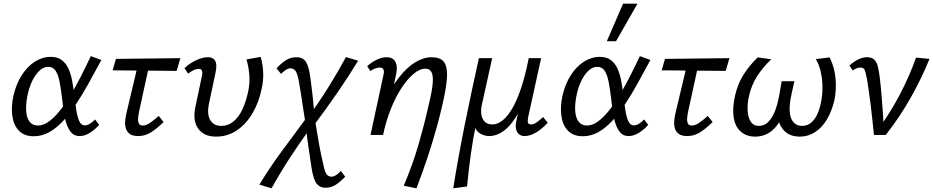

<svg xmlns="http://www.w3.org/2000/svg" viewBox="-20 -731 5055 1040"><path d="M163 7Q111 7 82 -23.5Q53 -54 46.5 -104.5Q40 -155 53 -214Q68 -277 98 -324Q128 -371 169 -397Q210 -423 255 -423Q291 -423 314 -406Q337 -389 350 -361Q363 -333 370 -297.5Q377 -262 381 -224Q387 -180 392.5 -140.5Q398 -101 408.5 -76.5Q419 -52 440 -52Q453 -52 467.5 -61Q482 -70 495 -84L517 -55Q498 -32 469 -13Q440 6 411 6Q383 6 366.5 -12.5Q350 -31 340 -61Q330 -91 325 -127.5Q320 -164 316 -200Q310 -251 302.5 -289Q295 -327 281 -348Q267 -369 241 -369Q216 -369 193.5 -348Q171 -327 154 -291.5Q137 -256 128 -210Q119 -162 122 -126.5Q125 -91 141 -71Q157 -51 186 -51Q214 -51 243 -71.5Q272 -92 301 -127.5Q330 -163 359 -210.5Q388 -258 416 -313Q444 -368 472 -427L529 -406Q494 -341 460.5 -280.5Q427 -220 392.5 -167.5Q358 -115 322 -76Q286 -37 246.5 -15Q207 7 163 7Z M729 6Q697 6 681 -7Q665 -20 660.5 -40Q656 -60 658.5 -81Q661 -102 665 -119L734 -409H795L733 -125Q729 -106 728 -89Q727 -72 732.5 -61.5Q738 -51 753 -51Q772 -51 793.5 -66Q815 -81 840 -103L866 -70Q833 -37 800 -15.5Q767 6 729 6ZM590 -350 608 -412 957 -416 937 -347Z M1150 9Q1085 9 1054 -33.5Q1023 -76 1038 -150L1073 -316Q1076 -326 1076 -336Q1076 -346 1071.5 -352Q1067 -358 1056 -358Q1045 -358 1030 -351.5Q1015 -345 999 -332L979 -362Q1010 -390 1044 -405.5Q1078 -421 1106 -421Q1128 -421 1139 -410Q1150 -399 1151.5 -381Q1153 -363 1148 -340L1112 -170Q1100 -112 1119 -80.5Q1138 -49 1178 -49Q1215 -49 1243.5 -72Q1272 -95 1291.5 -135.5Q1311 -176 1323 -229Q1334 -277 1330.5 -323.5Q1327 -370 1315 -409L1392 -423Q1403 -385 1405.5 -341.5Q1408 -298 1397 -249Q1383 -178 1348.5 -119Q1314 -60 1264 -25.5Q1214 9 1150 9Z M1742 286Q1712 286 1694.5 263Q1677 240 1667 175Q1660 125 1651 66.5Q1642 8 1637 -49Q1630 -92 1623.5 -134.5Q1617 -177 1611 -217.5Q1605 -258 1598 -295Q1590 -336 1579.5 -348.5Q1569 -361 1553 -361Q1541 -361 1527 -351.5Q1513 -342 1502 -331L1478 -361Q1505 -390 1529.5 -405.5Q1554 -421 1586 -421Q1607 -421 1621.5 -412Q1636 -403 1645.5 -379Q1655 -355 1661 -311Q1664 -287 1667.5 -260.5Q1671 -234 1674 -205.5Q1677 -177 1679.5 -149Q1682 -121 1684 -95Q1695 -25 1706 37.5Q1717 100 1731 159Q1739 200 1749 213Q1759 226 1775 226Q1788 226 1802 216.5Q1816 207 1826 195L1850 226Q1823 254 1798.5 270Q1774 286 1742 286ZM1451 289 1385 269Q1440 178 1507 87Q1574 -4 1644 -98L1662 -38Q1602 44 1548.5 126.5Q1495 209 1451 289ZM1671 -40 1652 -101Q1710 -180 1761.5 -263Q1813 -346 1854 -422L1920 -402Q1867 -315 1803 -222.5Q1739 -130 1671 -40Z M2167 275Q2193 213 2212.5 158.5Q2232 104 2247 52Q2262 0 2276 -54Q2290 -108 2304 -171Q2321 -241 2324 -282Q2327 -323 2317 -341Q2307 -359 2284 -359Q2253 -359 2219 -330Q2185 -301 2153 -251.5Q2121 -202 2095.5 -137Q2070 -72 2055 0H2004Q2028 -102 2063.5 -180Q2099 -258 2141.5 -312Q2184 -366 2229 -393.5Q2274 -421 2317 -421Q2364 -421 2383.5 -397Q2403 -373 2401.5 -321Q2400 -269 2381 -184Q2365 -111 2344.5 -37.5Q2324 36 2297.5 116.5Q2271 197 2236 289ZM1987 0 2057 -325Q2059 -333 2059.5 -342Q2060 -351 2055 -358Q2050 -365 2036 -365Q2024 -365 2010.5 -359.5Q1997 -354 1986 -346L1969 -373Q1994 -395 2021.5 -408Q2049 -421 2074 -421Q2100 -421 2113 -408Q2126 -395 2128.5 -374.5Q2131 -354 2126 -330L2055 0Z M2435 289Q2463 114 2499 -63.5Q2535 -241 2574 -416H2646L2589 -159Q2584 -134 2587.5 -110.5Q2591 -87 2605.5 -72Q2620 -57 2648 -57Q2673 -57 2700 -77Q2727 -97 2753 -140.5Q2779 -184 2802 -252Q2825 -320 2844 -416H2886Q2855 -266 2814 -173Q2773 -80 2726.5 -37Q2680 6 2629 6Q2617 6 2603 2Q2589 -2 2576 -11Q2563 -20 2556 -35Q2549 -50 2550 -72L2560 -65Q2542 19 2530 106Q2518 193 2510 279ZM2822 6Q2804 6 2792 -3.5Q2780 -13 2775.5 -31Q2771 -49 2777 -77L2852 -416H2911L2841 -97Q2837 -76 2840 -66.5Q2843 -57 2856 -57Q2871 -57 2886 -67.5Q2901 -78 2922 -97L2947 -66Q2914 -31 2882 -12.5Q2850 6 2822 6Z M3137 7Q3085 7 3056 -23.5Q3027 -54 3020.5 -104.5Q3014 -155 3027 -214Q3042 -277 3072 -324Q3102 -371 3143 -397Q3184 -423 3229 -423Q3265 -423 3288 -406Q3311 -389 3324 -361Q3337 -333 3344 -297.5Q3351 -262 3355 -224Q3361 -180 3366.5 -140.5Q3372 -101 3382.5 -76.5Q3393 -52 3414 -52Q3427 -52 3441.5 -61Q3456 -70 3469 -84L3491 -55Q3472 -32 3443 -13Q3414 6 3385 6Q3357 6 3340.5 -12.5Q3324 -31 3314 -61Q3304 -91 3299 -127.5Q3294 -164 3290 -200Q3284 -251 3276.5 -289Q3269 -327 3255 -348Q3241 -369 3215 -369Q3190 -369 3167.5 -348Q3145 -327 3128 -291.5Q3111 -256 3102 -210Q3093 -162 3096 -126.5Q3099 -91 3115 -71Q3131 -51 3160 -51Q3188 -51 3217 -71.5Q3246 -92 3275 -127.5Q3304 -163 3333 -210.5Q3362 -258 3390 -313Q3418 -368 3446 -427L3503 -406Q3468 -341 3434.5 -280.5Q3401 -220 3366.5 -167.5Q3332 -115 3296 -76Q3260 -37 3220.5 -15Q3181 7 3137 7ZM3267 -508 3355 -711H3433L3317 -508Z M3703 6Q3671 6 3655 -7Q3639 -20 3634.5 -40Q3630 -60 3632.5 -81Q3635 -102 3639 -119L3708 -409H3769L3707 -125Q3703 -106 3702 -89Q3701 -72 3706.5 -61.5Q3712 -51 3727 -51Q3746 -51 3767.5 -66Q3789 -81 3814 -103L3840 -70Q3807 -37 3774 -15.5Q3741 6 3703 6ZM3564 -350 3582 -412 3931 -416 3911 -347Z M4071 9Q4023 9 3992.5 -18Q3962 -45 3954 -95Q3946 -145 3962 -215Q3976 -276 4006.5 -325Q4037 -374 4084 -420L4158 -410Q4116 -371 4083.5 -322Q4051 -273 4037 -211Q4028 -171 4029.5 -134Q4031 -97 4046 -73Q4061 -49 4090 -49Q4116 -49 4135 -65Q4154 -81 4167.5 -107Q4181 -133 4189.5 -164.5Q4198 -196 4203 -227L4214 -291H4283L4268 -224Q4255 -167 4257.5 -128.5Q4260 -90 4277.5 -69.5Q4295 -49 4324 -49Q4351 -49 4371 -64.5Q4391 -80 4405.5 -109Q4420 -138 4427 -177Q4435 -215 4435 -256.5Q4435 -298 4426.5 -338.5Q4418 -379 4399 -411L4474 -420Q4501 -365 4506 -304.5Q4511 -244 4500 -190Q4487 -132 4460.5 -86.5Q4434 -41 4396 -16Q4358 9 4313 9Q4254 9 4222.5 -28.5Q4191 -66 4192 -125L4224 -118Q4199 -53 4160 -22Q4121 9 4071 9Z M4714 0Q4710 -38 4705.5 -80.5Q4701 -123 4696 -164.5Q4691 -206 4685.5 -242Q4680 -278 4676 -304Q4669 -340 4663.5 -352.5Q4658 -365 4640 -365Q4630 -365 4619 -360.5Q4608 -356 4599 -349L4581 -376Q4604 -397 4628.5 -409Q4653 -421 4676 -421Q4702 -421 4715.5 -408Q4729 -395 4735 -370.5Q4741 -346 4745 -314Q4751 -265 4755 -215.5Q4759 -166 4762.5 -117Q4766 -68 4767 -19L4733 -25Q4803 -121 4854.5 -219.5Q4906 -318 4942 -419L5015 -412Q4972 -307 4914 -203.5Q4856 -100 4778 0Z"/></svg>

Font: Ysabeau Office Medium
Style: Italic
Weight: 500
Italic angle: -12°
Designer: Christian Thalmann (Catharsis Fonts)
Version: Version 2.001;gftools[0.9.30]; featfreeze: tnum,lnum,ss02